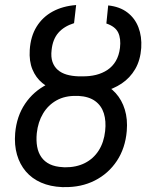

<svg xmlns="http://www.w3.org/2000/svg" viewBox="-20 -742 600 772"><path d="M291.5 -429.2 299.3 -428.7Q345.7 -426.8 382.8 -411.1Q419.9 -395.5 445.1 -367.7Q470.2 -339.8 481.9 -301.3Q493.7 -262.7 489.7 -215.3Q483.9 -146.5 450 -95.2Q416 -43.9 361.1 -16.1Q306.2 11.7 237.3 10.3H229.5Q182.1 8.3 145.3 -7.8Q108.4 -23.9 84 -52.5Q59.6 -81.1 48.3 -120.1Q37.1 -159.2 41 -206.5Q46.9 -274.4 80.8 -324.7Q114.7 -375 169.4 -402.6Q224.1 -430.2 291.5 -429.2ZM295.4 -356.4H287.6Q241.2 -357.4 207.3 -338.4Q173.3 -319.3 153.1 -285.4Q132.8 -251.5 127.9 -206.5Q125 -176.8 129.4 -152.3Q133.8 -127.9 146.5 -109.9Q159.2 -91.8 180.7 -81.5Q202.1 -71.3 233.4 -69.8L240.2 -69.3Q286.6 -68.8 321.3 -86.4Q356 -104 377 -137Q397.9 -169.9 402.8 -215.3Q407.2 -255.4 397.5 -286.4Q387.7 -317.4 362.5 -335.7Q337.4 -354 295.4 -356.4ZM294.9 -435.1H311.5Q340.3 -434.6 366 -440.9Q391.6 -447.3 412.1 -460.9Q432.6 -474.6 445.6 -496.6Q458.5 -518.6 462.4 -549.3Q466.8 -586.4 455.3 -610.8Q443.8 -635.3 407.7 -647.5L415 -720.2Q461.4 -715.3 491.9 -692.1Q522.5 -668.9 536.6 -632.1Q550.8 -595.2 547.9 -549.3Q544.4 -500 523.7 -464.4Q502.9 -428.7 469.2 -406.2Q435.5 -383.8 393.8 -373.3Q352.1 -362.8 306.6 -362.8L290 -363.3Q248.5 -364.3 212.6 -375.2Q176.8 -386.2 150.4 -408Q124 -429.7 110.4 -462.9Q96.7 -496.1 99.6 -541Q103 -595.7 127.2 -634.8Q151.4 -673.8 192.1 -695.8Q232.9 -717.8 286.1 -721.7L277.8 -648.9Q237.3 -636.2 214.6 -610.1Q191.9 -584 187.5 -541Q184.1 -513.2 190.9 -493.4Q197.8 -473.6 212.4 -460.9Q227.1 -448.2 248 -442.1Q269 -436 294.9 -435.1Z"/></svg>

Font: Roboto Condensed
Style: Italic
Weight: 400
Italic angle: -12°
Designer: Christian Robertson
Foundry: Google
Version: Version 3.0